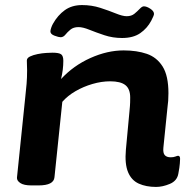

<svg xmlns="http://www.w3.org/2000/svg" viewBox="-20 -730 737 758"><path d="M596 8Q557 8 528 -5Q499 -18 485.5 -50.5Q472 -83 477 -139L491 -289Q492 -300 493 -311.5Q494 -323 494 -345Q494 -379 475 -394Q456 -409 415 -409Q381 -409 345 -398.5Q309 -388 278 -370Q247 -352 226 -328L195 -30Q192 2 132 2H104Q74 2 60 -7.5Q46 -17 47 -29L80 -349Q83 -376 85 -399.5Q87 -423 87 -453Q87 -462 86.5 -471Q86 -480 86 -491Q86 -501 98.5 -507Q111 -513 128.5 -516.5Q146 -520 162.5 -521Q179 -522 187 -522Q213 -522 221.5 -515.5Q230 -509 230 -490Q230 -455 221 -418Q270 -471 337 -501Q404 -531 468 -531Q520 -531 559.5 -517.5Q599 -504 622 -467.5Q645 -431 645 -362Q645 -346 644 -332Q643 -318 641 -304L625 -147Q623 -126 630.5 -117.5Q638 -109 654 -109Q665 -109 672.5 -112Q680 -115 683 -115Q691 -115 691 -103Q691 -99 690 -84.5Q689 -70 684 -44Q679 -16 650.5 -4Q622 8 596 8ZM219 -583Q212 -583 195.5 -589Q179 -595 179 -606Q179 -611 182 -620Q185 -629 189 -636Q208 -670 236 -690Q264 -710 304 -710Q342 -710 376 -699Q410 -688 437 -677Q464 -666 480 -666Q499 -666 511 -676Q523 -686 532 -695.5Q541 -705 548 -705Q559 -705 573.5 -695.5Q588 -686 588 -675Q588 -669 577 -648Q561 -618 533.5 -599Q506 -580 462 -580Q425 -580 392 -591Q359 -602 333 -612.5Q307 -623 290 -623Q270 -623 258 -613Q246 -603 238 -593Q230 -583 219 -583Z"/></svg>

Font: Asap Expanded Expanded Regular
Style: Bold Italic
Weight: 700
Width: 7
Italic angle: -6°
Designer: Pablo Cosgaya
Foundry: Omnibus-Type
Version: Version 3.001; ttfautohint (v1.8.4.7-5d5b)